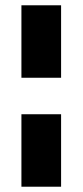

<svg xmlns="http://www.w3.org/2000/svg" viewBox="-20 -706 312 726"><path d="M211 -686H61V-412H211ZM211 -274H61V0H211Z"/></svg>

Font: Chivo Light
Style: Bold
Weight: 900
Designer: Hector Gatti
Foundry: Omnibus-Type
Version: Version 1.003;PS 001.003;hotconv 1.0.70;makeotf.lib2.5.58329